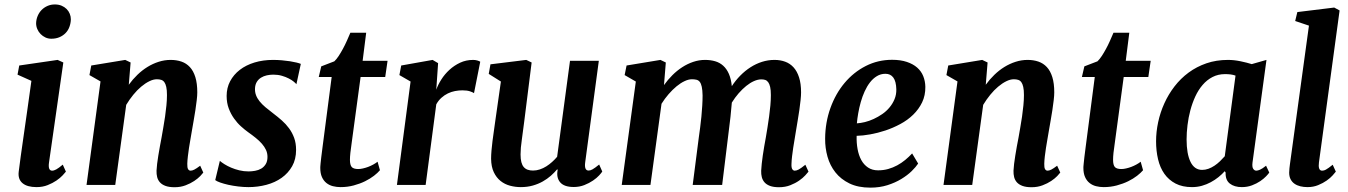

<svg xmlns="http://www.w3.org/2000/svg" viewBox="-20 -840 6124 872"><path d="M64.9 -59.6Q68.4 -88.9 74.2 -130.6Q80.1 -172.4 87.6 -224.9Q95.2 -277.3 104 -339.8Q112.8 -402.3 122.6 -472.7L59.6 -501L67.4 -542.5L241.7 -567.9L267.6 -556.2L202.6 -102.1Q197.3 -64.9 216.8 -64.9Q225.1 -64.9 235.8 -70.8Q246.6 -76.7 265.1 -92.3L279.3 -60.5Q275.4 -55.2 264.4 -43.5Q253.4 -31.7 236.3 -20Q219.2 -8.3 196.5 0.7Q173.8 9.8 146 9.8Q103.5 9.8 82.3 -8.1Q61 -25.9 64.9 -59.6ZM212.9 -664.1Q198.7 -664.1 186.3 -669.9Q173.8 -675.8 164.3 -685.5Q154.8 -695.3 149.4 -708Q144 -720.7 144 -734.4Q144.5 -752 151.1 -767.6Q157.7 -783.2 168.9 -794.7Q180.2 -806.2 195.6 -813Q210.9 -819.8 229 -819.8Q246.1 -819.8 259.5 -814.2Q272.9 -808.6 282.5 -799.1Q292 -789.6 296.9 -777.3Q301.8 -765.1 301.8 -752Q301.3 -734.4 295.4 -718.3Q289.6 -702.1 278.1 -690.2Q266.6 -678.2 250.2 -671.1Q233.9 -664.1 212.9 -664.1Z M436.5 -470.2 386.2 -499 394.5 -542.5 548.8 -567.9 573.2 -556.2 564.9 -455.1Q582.5 -479.5 604 -500.2Q625.5 -521 649.7 -535.9Q673.8 -550.8 700.4 -559.3Q727.1 -567.9 754.9 -567.9Q781.7 -567.9 804 -560.3Q826.2 -552.7 842.3 -535.4Q858.4 -518.1 867.2 -489.7Q876 -461.4 876 -420.4Q876 -406.2 873.5 -385Q871.1 -363.8 867.4 -339.8Q863.8 -315.9 859.4 -291.5Q855 -267.1 851.6 -246.6Q848.6 -228 845 -208Q841.3 -188 838.4 -168.5Q835.4 -148.9 833.3 -130.6Q831.1 -112.3 830.6 -96.2Q830.1 -78.6 834.2 -71.8Q838.4 -64.9 845.7 -64.9Q853 -64.9 862.3 -69.6Q871.6 -74.2 889.2 -87.4L903.3 -56.2Q899.9 -51.3 889.4 -40.3Q878.9 -29.3 862.1 -18.1Q845.2 -6.8 822.8 1.7Q800.3 10.3 772.9 10.3Q748 10.3 731.9 4.4Q715.8 -1.5 706.5 -11.7Q697.3 -22 693.8 -35.6Q690.4 -49.3 690.9 -64.9Q691.4 -78.1 693.6 -95.9Q695.8 -113.8 699 -133.5Q702.1 -153.3 706.1 -174.6Q710 -195.8 713.9 -216.3Q717.3 -236.8 721.7 -261Q726.1 -285.2 729.7 -310.5Q733.4 -335.9 735.8 -361.1Q738.3 -386.2 738.3 -408.2Q738.3 -431.2 735.1 -445.3Q731.9 -459.5 726.3 -467Q720.7 -474.6 712.2 -477.3Q703.6 -480 692.4 -480Q676.3 -480 658 -470.9Q639.6 -461.9 621.1 -446.3Q602.5 -430.7 585.2 -409.4Q567.9 -388.2 553.2 -363.8L503.4 0H373Z M978.5 -109.4Q986.3 -102.5 999.5 -94.2Q1012.7 -85.9 1029.8 -78.6Q1046.9 -71.3 1066.9 -66.4Q1086.9 -61.5 1108.9 -61.5Q1123 -61.5 1138.4 -64.2Q1153.8 -66.9 1166.3 -74.2Q1178.7 -81.5 1186.8 -94.5Q1194.8 -107.4 1194.8 -127.4Q1194.8 -144.5 1188 -159.2Q1181.2 -173.8 1169.4 -187.3Q1157.7 -200.7 1141.6 -213.6Q1125.5 -226.6 1106.9 -239.7Q1091.8 -250.5 1074.7 -265.9Q1057.6 -281.2 1043 -301.8Q1028.3 -322.3 1018.8 -347.7Q1009.3 -373 1009.3 -404.3Q1009.3 -440.9 1025.1 -470.9Q1041 -501 1069.1 -522.7Q1097.2 -544.4 1136 -556.2Q1174.8 -567.9 1220.2 -567.9Q1239.7 -567.9 1259.8 -566.2Q1279.8 -564.5 1296.9 -561.8Q1314 -559.1 1326.9 -555.9Q1339.8 -552.7 1346.2 -549.8L1326.2 -457.5Q1322.8 -461.9 1314 -469.2Q1305.2 -476.6 1291.5 -483.6Q1277.8 -490.7 1260.3 -495.8Q1242.7 -501 1221.7 -501Q1206.1 -501 1191.7 -497.8Q1177.2 -494.6 1165.5 -487.3Q1153.8 -480 1146.5 -468.3Q1139.2 -456.5 1138.2 -439.9Q1137.2 -422.9 1142.6 -408.2Q1147.9 -393.6 1158.9 -379.9Q1169.9 -366.2 1185.8 -352.8Q1201.7 -339.4 1221.2 -324.7Q1241.2 -309.6 1259.8 -293.2Q1278.3 -276.9 1292.7 -257.3Q1307.1 -237.8 1315.9 -213.9Q1324.7 -189.9 1324.7 -159.2Q1324.7 -116.7 1306.9 -85.2Q1289.1 -53.7 1259.3 -32.5Q1229.5 -11.2 1190.2 -0.7Q1150.9 9.8 1108.4 9.8Q1085.4 9.8 1061.5 6.8Q1037.6 3.9 1016.8 -0.7Q996.1 -5.4 980.2 -11Q964.4 -16.6 957.5 -22Z M1434.6 -77.6Q1434.6 -80.1 1434.8 -84.2Q1435.1 -88.4 1436 -98.4Q1437 -108.4 1439 -125.5Q1440.9 -142.6 1444.8 -171.4L1486.3 -490.2H1427.7L1439 -538.6L1498.5 -561.5Q1508.3 -570.8 1518.1 -585.7Q1527.8 -600.6 1537.4 -618.2Q1546.9 -635.7 1555.4 -654.8Q1564 -673.8 1571.3 -691.4H1643.1L1627 -564H1740.2L1729.5 -490.2H1617.7L1577.1 -190.4Q1573.2 -164.6 1571.3 -146Q1569.3 -127.4 1569.3 -114.3Q1569.3 -90.8 1577.4 -81.5Q1585.4 -72.3 1607.4 -72.3Q1616.7 -72.3 1628.4 -75Q1640.1 -77.6 1651.9 -82Q1663.6 -86.4 1674.8 -92.5Q1686 -98.6 1694.8 -105.5L1705.6 -66.9Q1695.8 -55.2 1678.5 -41.7Q1661.1 -28.3 1637.9 -16.8Q1614.7 -5.4 1586.4 2.2Q1558.1 9.8 1526.9 9.8Q1508.8 9.8 1492.2 5.6Q1475.6 1.5 1462.6 -8.8Q1449.7 -19 1442.1 -35.9Q1434.6 -52.7 1434.6 -77.6Z M1844.7 -469.7 1793.9 -499 1802.2 -542.5 1944.8 -567.9 1969.7 -553.2 1961.4 -432.6Q1969.2 -455.1 1984.4 -479Q1999.5 -502.9 2021 -522.7Q2042.5 -542.5 2069.6 -555.2Q2096.7 -567.9 2128.9 -567.9Q2139.2 -567.9 2148.2 -565.2Q2157.2 -562.5 2161.1 -559.6L2132.8 -417Q2127.4 -420.9 2114.3 -425.3Q2101.1 -429.7 2079.6 -429.7Q2063.5 -429.7 2046.6 -426.5Q2029.8 -423.3 2014.2 -415.8Q1998.5 -408.2 1984.9 -396Q1971.2 -383.8 1961.4 -366.2L1913.1 0H1782.7Z M2210.4 -119.1Q2210.4 -135.7 2212.2 -156.5Q2213.9 -177.2 2216.8 -199.7Q2219.7 -222.2 2223.1 -245.6Q2226.6 -269 2229.5 -291.5L2254.9 -469.7L2199.7 -504.4L2207.5 -547.9L2370.1 -567.9L2394.5 -556.2L2360.8 -287.6Q2355.5 -243.7 2349.9 -205.3Q2344.2 -167 2344.2 -138.7Q2344.2 -117.7 2347.9 -103.5Q2351.6 -89.4 2358.9 -81.1Q2366.2 -72.8 2376.7 -69.1Q2387.2 -65.4 2400.9 -65.4Q2416.5 -65.4 2431.9 -70.6Q2447.3 -75.7 2461.2 -84.5Q2475.1 -93.3 2487.5 -104.5Q2500 -115.7 2510.3 -127.9L2568.8 -564H2699.7L2637.7 -102.5Q2632.8 -65.4 2653.3 -65.4Q2657.2 -65.4 2661.4 -66.7Q2665.5 -67.9 2670.9 -70.8Q2676.3 -73.7 2683.6 -79.1Q2690.9 -84.5 2701.2 -92.8L2715.3 -61Q2711.9 -55.2 2701.2 -43.5Q2690.4 -31.7 2673.3 -20Q2656.2 -8.3 2634 0.5Q2611.8 9.3 2585.9 9.3Q2542 9.3 2523.9 -12.2Q2505.9 -33.7 2512.7 -68.4L2510.7 -71.3Q2498 -56.2 2481.7 -41.7Q2465.3 -27.3 2445.1 -15.9Q2424.8 -4.4 2399.9 2.7Q2375 9.8 2345.2 9.8Q2320.3 9.8 2296.4 3.4Q2272.5 -2.9 2253.4 -18.1Q2234.4 -33.2 2222.7 -57.9Q2210.9 -82.5 2210.4 -119.1Z M2867.7 -469.7 2816.9 -499 2825.7 -542.5 2979.5 -567.9 3003.9 -556.2 2995.6 -453.6Q3012.7 -477.5 3033.7 -498.5Q3054.7 -519.5 3078.6 -534.9Q3102.5 -550.3 3128.7 -559.1Q3154.8 -567.9 3182.1 -567.9Q3207 -567.9 3228 -561.8Q3249 -555.7 3264.6 -541.5Q3280.3 -527.3 3290.3 -504.6Q3300.3 -481.9 3303.7 -448.7Q3320.8 -475.1 3342.3 -496.8Q3363.8 -518.6 3388.4 -534.4Q3413.1 -550.3 3440.7 -559.1Q3468.3 -567.9 3497.6 -567.9Q3523.9 -567.9 3545.9 -559.8Q3567.9 -551.8 3584 -534.2Q3600.1 -516.6 3609.1 -488.5Q3618.2 -460.4 3618.2 -420.4Q3618.2 -406.2 3616 -385.3Q3613.8 -364.3 3610.4 -340.6Q3606.9 -316.9 3602.8 -292.2Q3598.6 -267.6 3595.2 -246.6Q3592.3 -227.5 3588.9 -208Q3585.4 -188.5 3582.5 -168.9Q3579.6 -149.4 3577.4 -131.1Q3575.2 -112.8 3574.7 -96.7Q3573.7 -79.1 3578.1 -72Q3582.5 -64.9 3589.4 -64.9Q3597.7 -64.9 3607.7 -70.3Q3617.7 -75.7 3637.7 -91.8L3651.9 -60.5Q3647.9 -55.2 3637.2 -43.5Q3626.5 -31.7 3609.4 -19.8Q3592.3 -7.8 3569.3 1.2Q3546.4 10.3 3518.1 10.3Q3493.2 10.3 3477.3 4.4Q3461.4 -1.5 3452.4 -11.7Q3443.4 -22 3439.9 -35.4Q3436.5 -48.8 3437 -64.5Q3437.5 -78.1 3439.5 -95.9Q3441.4 -113.8 3444.3 -133.8Q3447.3 -153.8 3450.9 -175.3Q3454.6 -196.8 3458.5 -217.8Q3461.9 -237.8 3465.8 -262Q3469.7 -286.1 3473.1 -311.3Q3476.6 -336.4 3478.8 -361.3Q3481 -386.2 3481 -408.2Q3481 -431.2 3477.8 -445.1Q3474.6 -459 3468.8 -466.8Q3462.9 -474.6 3455.1 -477.1Q3447.3 -479.5 3437.5 -479.5Q3421.9 -479.5 3404.3 -471.7Q3386.7 -463.9 3369.1 -449.7Q3351.6 -435.5 3334.7 -416.3Q3317.9 -397 3303.7 -374Q3301.3 -342.8 3297.6 -309.3Q3293.9 -275.9 3290 -246.6L3259.8 0H3126L3153.8 -216.3Q3156.7 -236.8 3159.9 -261Q3163.1 -285.2 3165.5 -310.3Q3168 -335.4 3169.4 -360.1Q3170.9 -384.8 3170.9 -406.7Q3170.4 -431.2 3167.2 -445.8Q3164.1 -460.4 3158.2 -468Q3152.3 -475.6 3143.3 -477.8Q3134.3 -480 3122.1 -480Q3106.9 -480 3088.9 -471.4Q3070.8 -462.9 3052.5 -447.8Q3034.2 -432.6 3016.6 -412.4Q2999 -392.1 2984.4 -368.7L2934.1 0H2803.7Z M3727.5 -210Q3728 -284.2 3751.5 -349.4Q3774.9 -414.6 3815.9 -463.4Q3856.9 -512.2 3912.1 -540.3Q3967.3 -568.4 4031.7 -568.4Q4070.3 -568.4 4098.6 -558.8Q4127 -549.3 4145.5 -533Q4164.1 -516.6 4173.1 -494.1Q4182.1 -471.7 4182.6 -445.8Q4183.1 -406.7 4168 -375.2Q4152.8 -343.8 4127.4 -319.1Q4102.1 -294.4 4068.8 -276.6Q4035.6 -258.8 4001 -247.3Q3966.3 -235.8 3932.1 -229.7Q3897.9 -223.6 3870.6 -223.1Q3869.6 -191.4 3874.8 -163.1Q3879.9 -134.8 3891.6 -113.3Q3903.3 -91.8 3922.4 -79.1Q3941.4 -66.4 3967.8 -66.4Q3992.2 -66.4 4013.9 -72.5Q4035.6 -78.6 4054.9 -89.1Q4074.2 -99.6 4091.1 -113.5Q4107.9 -127.4 4122.6 -143.1L4149.9 -97.2Q4139.6 -81.5 4120.4 -62.7Q4101.1 -43.9 4073.5 -27.1Q4045.9 -10.3 4010.5 1Q3975.1 12.2 3933.1 12.2Q3877.4 12.2 3838.1 -6.8Q3798.8 -25.9 3774.2 -57.1Q3749.5 -88.4 3738.3 -128.2Q3727.1 -168 3727.5 -210ZM3871.6 -279.8Q3888.2 -280.8 3908.2 -285.6Q3928.2 -290.5 3948.2 -299.8Q3968.3 -309.1 3987.1 -322Q4005.9 -335 4020 -352.1Q4034.2 -369.1 4042.7 -389.6Q4051.3 -410.2 4050.8 -434.6Q4049.8 -470.7 4037.1 -487.8Q4024.4 -504.9 4001.5 -504.9Q3980 -504.9 3962.4 -494.1Q3944.8 -483.4 3931.2 -465.8Q3917.5 -448.2 3907 -425Q3896.5 -401.9 3889.4 -376.7Q3882.3 -351.6 3877.9 -326.4Q3873.5 -301.3 3871.6 -279.8Z M4328.6 -470.2 4278.3 -499 4286.6 -542.5 4440.9 -567.9 4465.3 -556.2 4457 -455.1Q4474.6 -479.5 4496.1 -500.2Q4517.6 -521 4541.7 -535.9Q4565.9 -550.8 4592.5 -559.3Q4619.1 -567.9 4647 -567.9Q4673.8 -567.9 4696 -560.3Q4718.3 -552.7 4734.4 -535.4Q4750.5 -518.1 4759.3 -489.7Q4768.1 -461.4 4768.1 -420.4Q4768.1 -406.2 4765.6 -385Q4763.2 -363.8 4759.5 -339.8Q4755.9 -315.9 4751.5 -291.5Q4747.1 -267.1 4743.7 -246.6Q4740.7 -228 4737.1 -208Q4733.4 -188 4730.5 -168.5Q4727.5 -148.9 4725.3 -130.6Q4723.1 -112.3 4722.7 -96.2Q4722.2 -78.6 4726.3 -71.8Q4730.5 -64.9 4737.8 -64.9Q4745.1 -64.9 4754.4 -69.6Q4763.7 -74.2 4781.2 -87.4L4795.4 -56.2Q4792 -51.3 4781.5 -40.3Q4771 -29.3 4754.2 -18.1Q4737.3 -6.8 4714.8 1.7Q4692.4 10.3 4665 10.3Q4640.1 10.3 4624 4.4Q4607.9 -1.5 4598.6 -11.7Q4589.4 -22 4585.9 -35.6Q4582.5 -49.3 4583 -64.9Q4583.5 -78.1 4585.7 -95.9Q4587.9 -113.8 4591.1 -133.5Q4594.2 -153.3 4598.1 -174.6Q4602.1 -195.8 4606 -216.3Q4609.4 -236.8 4613.8 -261Q4618.2 -285.2 4621.8 -310.5Q4625.5 -335.9 4627.9 -361.1Q4630.4 -386.2 4630.4 -408.2Q4630.4 -431.2 4627.2 -445.3Q4624 -459.5 4618.4 -467Q4612.8 -474.6 4604.2 -477.3Q4595.7 -480 4584.5 -480Q4568.4 -480 4550 -470.9Q4531.7 -461.9 4513.2 -446.3Q4494.6 -430.7 4477.3 -409.4Q4460 -388.2 4445.3 -363.8L4395.5 0H4265.1Z M4900.4 -77.6Q4900.4 -80.1 4900.6 -84.2Q4900.9 -88.4 4901.9 -98.4Q4902.8 -108.4 4904.8 -125.5Q4906.7 -142.6 4910.6 -171.4L4952.1 -490.2H4893.6L4904.8 -538.6L4964.4 -561.5Q4974.1 -570.8 4983.9 -585.7Q4993.7 -600.6 5003.2 -618.2Q5012.7 -635.7 5021.2 -654.8Q5029.8 -673.8 5037.1 -691.4H5108.9L5092.8 -564H5206.1L5195.3 -490.2H5083.5L5043 -190.4Q5039.1 -164.6 5037.1 -146Q5035.2 -127.4 5035.2 -114.3Q5035.2 -90.8 5043.2 -81.5Q5051.3 -72.3 5073.2 -72.3Q5082.5 -72.3 5094.2 -75Q5106 -77.6 5117.7 -82Q5129.4 -86.4 5140.6 -92.5Q5151.9 -98.6 5160.6 -105.5L5171.4 -66.9Q5161.6 -55.2 5144.3 -41.7Q5127 -28.3 5103.8 -16.8Q5080.6 -5.4 5052.2 2.2Q5023.9 9.8 4992.7 9.8Q4974.6 9.8 4958 5.6Q4941.4 1.5 4928.5 -8.8Q4915.5 -19 4908 -35.9Q4900.4 -52.7 4900.4 -77.6Z M5393.6 9.8Q5350.1 9.8 5319.1 -6.3Q5288.1 -22.5 5268.3 -50.5Q5248.5 -78.6 5239.5 -116.7Q5230.5 -154.8 5230.5 -198.2Q5230.5 -241.2 5240 -285.4Q5249.5 -329.6 5268.1 -370.6Q5286.6 -411.6 5314.2 -447.5Q5341.8 -483.4 5378.2 -510.3Q5414.6 -537.1 5459.2 -552.5Q5503.9 -567.9 5557.1 -567.9Q5584.5 -567.9 5613.8 -561.8Q5643.1 -555.7 5665 -548.8L5731.9 -567.9L5668.5 -102.1Q5666 -82 5671.6 -73.5Q5677.2 -64.9 5685.5 -64.9Q5692.4 -64.9 5702.6 -69.3Q5712.9 -73.7 5730 -87.4L5744.6 -56.2Q5740.7 -50.3 5730.2 -39.3Q5719.7 -28.3 5703.6 -17.3Q5687.5 -6.3 5666.3 1.7Q5645 9.8 5620.1 9.8Q5585.9 9.8 5565.4 -6.3Q5544.9 -22.5 5546.4 -56.2L5542.5 -62.5Q5529.8 -48.3 5513.7 -35.4Q5497.6 -22.5 5479 -12.5Q5460.4 -2.4 5439 3.7Q5417.5 9.8 5393.6 9.8ZM5439.9 -68.4Q5454.1 -68.4 5468.3 -73.5Q5482.4 -78.6 5495.6 -87.4Q5508.8 -96.2 5520.5 -107.4Q5532.2 -118.7 5542.5 -130.4L5591.3 -496.6Q5580.6 -500.5 5568.6 -502Q5556.6 -503.4 5543.9 -503.4Q5512.2 -503.4 5486.8 -490.2Q5461.4 -477.1 5441.9 -454.3Q5422.4 -431.6 5408.7 -401.9Q5395 -372.1 5386.2 -339.1Q5377.4 -306.2 5373.3 -272Q5369.1 -237.8 5369.1 -206.5Q5369.1 -141.1 5387 -104.7Q5404.8 -68.4 5439.9 -68.4Z M5835 -56.2Q5835 -64 5836.2 -75.2Q5837.4 -86.4 5838.4 -93.8L5924.8 -723.6L5862.3 -744.6L5872.1 -785.2L6039.6 -805.7L6064 -792.5L5970.2 -102.1Q5967.8 -85 5971.2 -75Q5974.6 -64.9 5984.4 -64.9Q5987.8 -64.9 5992.2 -65.9Q5996.6 -66.9 6002 -69.8Q6007.3 -72.8 6014.9 -78.1Q6022.5 -83.5 6032.7 -91.8L6046.9 -60.5Q6043 -55.2 6032.5 -43.5Q6022 -31.7 6005.4 -20Q5988.8 -8.3 5966.8 0.7Q5944.8 9.8 5918.5 9.8Q5900.9 9.8 5885.7 6.1Q5870.6 2.4 5859.4 -5.4Q5848.1 -13.2 5841.6 -25.6Q5835 -38.1 5835 -56.2Z"/></svg>

Font: Merriweather Bold
Style: Italic
Weight: 700
Italic angle: -7°
Designer: Eben Sorkin ( eben@eyebytes.com )
Foundry: Eben Sorkin ( eben@eyebytes.com )
Version: Version 1.5; ttfautohint (v0.97) -l 13 -r 13 -G 200 -x 24 -f